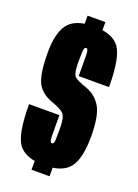

<svg xmlns="http://www.w3.org/2000/svg" viewBox="-132 -734 570 791"><g transform="rotate(20 153.0 -338.0)"><path d="M111 -604H189V-675.5H111ZM111 0H190V-74.5H111ZM153.5 -35Q232.5 -35 263.8 -75.2Q295 -115.5 295 -212Q295 -299 273.8 -338.2Q252.5 -377.5 208.5 -394.5Q166.5 -408.5 153.5 -419.8Q140.5 -431 140.5 -479Q140.5 -511.5 141.5 -530Q142.5 -548.5 151 -548.5Q161 -548.5 161.2 -520.5Q161.5 -492.5 161.5 -429H294.5Q294.5 -559.5 263.2 -601.2Q232 -643 151 -643Q71 -643 39.8 -603.5Q8.5 -564 8.5 -477Q8.5 -390 25.5 -350.5Q42.5 -311 93 -292Q137 -277 150 -262.5Q163 -248 163 -196.5Q163 -166 162.2 -148.5Q161.5 -131 152.5 -131Q143 -131 142.5 -155.8Q142 -180.5 142 -250.5H9Q9 -117 40.8 -76Q72.5 -35 153.5 -35Z"/></g></svg>

Font: Anybody UltraCondensed
Style: Bold
Weight: 700
Width: 1
Version: Version 1.113;gftools[0.9.25]